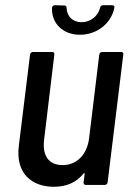

<svg xmlns="http://www.w3.org/2000/svg" viewBox="-20 -708 513 735"><path d="M286 -575C351 -575 406 -618 418 -679C419 -685 415 -688 409 -688H375C369 -688 364 -685 363 -678C355 -645 325 -623 292 -623C259 -623 236 -645 235 -677C235 -684 232 -687 226 -687L190 -688C184 -688 180 -684 179 -678C177 -618 221 -575 286 -575ZM360 -499 321 -178C313 -116 274 -76 220 -76C166 -76 141 -112 149 -175L188 -499C189 -505 186 -509 180 -509H106C100 -509 96 -505 95 -499L52 -149C39 -42 104 7 186 7C234 7 272 -9 300 -44C303 -47 304 -45 304 -42L300 -10C299 -4 303 0 308 0H381C387 0 391 -4 392 -10L452 -499C453 -505 450 -509 444 -509H371C365 -509 361 -505 360 -499Z"/></svg>

Font: Barlow Semi Condensed Medium
Style: Italic
Weight: 500
Width: 4
Italic angle: -7°
Designer: Jeremy Tribby
Foundry: Tribby Type
Version: Version 1.422;hotconv 1.0.109;makeotfexe 2.5.65596